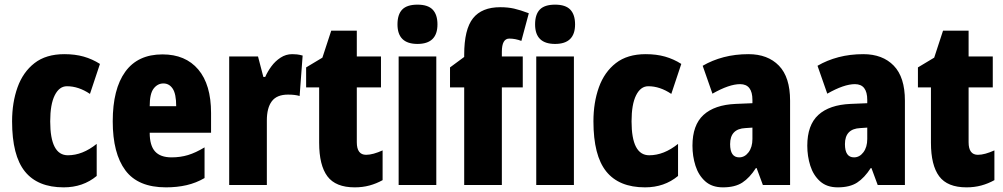

<svg xmlns="http://www.w3.org/2000/svg" viewBox="-20 -889 4316 826"><path d="M254 -83Q142 -83 87 -151.5Q32 -220 32 -367Q32 -448 55.5 -513.5Q79 -579 128.5 -617.5Q178 -656 257 -656Q303 -656 340 -645.5Q377 -635 410 -614L367 -485Q318 -518 268 -518Q235 -518 215.5 -479Q196 -440 196 -367Q196 -221 272 -221Q335 -221 396 -270V-132Q337 -83 254 -83Z M679 -655Q778 -655 833 -590Q888 -525 888 -403V-318H624Q624 -263 647 -237.5Q670 -212 718 -212Q756 -212 789 -222Q822 -232 860 -255V-123Q824 -102 783 -92.5Q742 -83 694 -83Q574 -83 519.5 -156Q465 -229 465 -367Q465 -506 519 -580.5Q573 -655 679 -655ZM683 -530Q658 -530 641 -508Q624 -486 624 -432H738Q738 -485 723 -507.5Q708 -530 683 -530Z M1237 -656Q1247 -656 1257 -655Q1267 -654 1282 -650L1269 -476Q1250 -482 1219 -482Q1171 -482 1149.5 -453.5Q1128 -425 1128 -371V-93H966V-646H1090L1113 -558H1121Q1131 -581 1147.5 -603.5Q1164 -626 1187 -641Q1210 -656 1237 -656Z M1555 -223Q1570 -223 1588 -228Q1606 -233 1626 -242V-114Q1599 -99 1569.5 -91Q1540 -83 1506 -83Q1424 -83 1388.5 -130.5Q1353 -178 1353 -275V-513H1297V-599L1367 -641L1405 -757H1515V-646H1619V-513H1515V-277Q1515 -223 1555 -223Z M1776 -869Q1821 -869 1841.5 -847.5Q1862 -826 1862 -784Q1862 -700 1776 -700Q1690 -700 1690 -784Q1690 -827 1710.5 -848Q1731 -869 1776 -869ZM1857 -646V-93H1695V-646Z M2229 -513H2139V-93H1977V-513H1916V-599L1977 -644V-653Q1977 -763 2015 -810.5Q2053 -858 2132 -858Q2165 -858 2191.5 -852Q2218 -846 2255 -832L2223 -713Q2210 -718 2197 -720.5Q2184 -723 2171 -723Q2139 -723 2139 -666V-646H2229Z M2368 -869Q2413 -869 2433.5 -847.5Q2454 -826 2454 -784Q2454 -700 2368 -700Q2282 -700 2282 -784Q2282 -827 2302.5 -848Q2323 -869 2368 -869ZM2449 -646V-93H2287V-646Z M2755 -83Q2643 -83 2588 -151.5Q2533 -220 2533 -367Q2533 -448 2556.5 -513.5Q2580 -579 2629.5 -617.5Q2679 -656 2758 -656Q2804 -656 2841 -645.5Q2878 -635 2911 -614L2868 -485Q2819 -518 2769 -518Q2736 -518 2716.5 -479Q2697 -440 2697 -367Q2697 -221 2773 -221Q2836 -221 2897 -270V-132Q2838 -83 2755 -83Z M3200 -656Q3283 -656 3331 -606.5Q3379 -557 3379 -456V-93H3262L3235 -166H3232Q3205 -124 3173.5 -103.5Q3142 -83 3090 -83Q3043 -83 3014 -109Q2985 -135 2972 -176Q2959 -217 2959 -262Q2959 -351 3006.5 -394.5Q3054 -438 3145 -442L3217 -445V-459Q3217 -527 3164 -527Q3117 -527 3045 -486L3003 -606Q3044 -630 3093.5 -643Q3143 -656 3200 -656ZM3187 -338Q3121 -335 3121 -269Q3121 -212 3160 -212Q3184 -212 3200.5 -234Q3217 -256 3217 -291V-340Z M3694 -656Q3777 -656 3825 -606.5Q3873 -557 3873 -456V-93H3756L3729 -166H3726Q3699 -124 3667.5 -103.5Q3636 -83 3584 -83Q3537 -83 3508 -109Q3479 -135 3466 -176Q3453 -217 3453 -262Q3453 -351 3500.5 -394.5Q3548 -438 3639 -442L3711 -445V-459Q3711 -527 3658 -527Q3611 -527 3539 -486L3497 -606Q3538 -630 3587.5 -643Q3637 -656 3694 -656ZM3681 -338Q3615 -335 3615 -269Q3615 -212 3654 -212Q3678 -212 3694.5 -234Q3711 -256 3711 -291V-340Z M4187 -223Q4202 -223 4220 -228Q4238 -233 4258 -242V-114Q4231 -99 4201.5 -91Q4172 -83 4138 -83Q4056 -83 4020.5 -130.5Q3985 -178 3985 -275V-513H3929V-599L3999 -641L4037 -757H4147V-646H4251V-513H4147V-277Q4147 -223 4187 -223Z"/></svg>

Font: Noto Sans Kannada UI ExtraCondensed Black
Style: Regular
Weight: 900
Width: 2
Designer: Jelle Bosma - Monotype Design Team
Foundry: Monotype Imaging Inc.
Version: Version 2.005; ttfautohint (v1.8.4.7-5d5b)